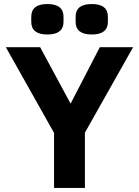

<svg xmlns="http://www.w3.org/2000/svg" viewBox="-20 -932 689 952"><path d="M135 -824V-849Q135 -912 215 -912Q295 -912 295 -849V-824Q295 -761 215 -761Q135 -761 135 -824ZM355 -824V-849Q355 -912 435 -912Q515 -912 515 -849V-824Q515 -761 435 -761Q355 -761 355 -824ZM401 0H248V-273L9 -698H179L329 -420H331L475 -698H640L401 -274Z"/></svg>

Font: Aneliza
Style: Bold
Weight: 700
Designer: Mike Abbink, Paul van der Laan, Pieter van Rosmalen
Foundry: Bold Monday
Version: Version 3.0